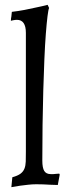

<svg xmlns="http://www.w3.org/2000/svg" viewBox="-20 -762 284 794"><path d="M31 -29Q53 -35 64.5 -43.5Q76 -52 81 -64.5Q86 -77 86.5 -94Q87 -111 87 -135V-626Q87 -680 50 -680Q43 -680 33 -678Q29 -677 25 -676Q25 -681 25.5 -685Q26 -689 27 -694L29 -713Q55 -716 81.5 -721Q108 -726 129 -731Q154 -736 177 -742L183 -729Q180 -723 176.5 -695Q173 -667 169.5 -621.5Q166 -576 163.5 -516.5Q161 -457 159 -388.5Q157 -320 156 -246Q155 -172 155 -98Q155 -68 163 -55Q171 -42 190 -42Q195 -42 201 -42Q207 -42 212 -43Q218 -43 225 -44L227 -40L219 3Q204 3 188 2Q174 1 159 0.5Q144 0 130 0Q114 0 96 2Q78 4 63 6Q45 9 27 12Z"/></svg>

Font: Alegreya
Style: Regular
Weight: 400
Designer: Juan Pablo del Peral
Foundry: Juan Pablo del Peral
Version: Version 1.003